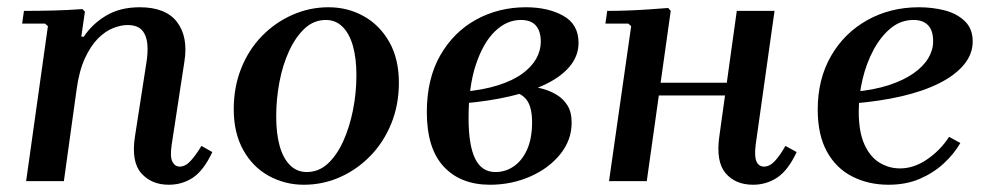

<svg xmlns="http://www.w3.org/2000/svg" viewBox="-20 -499 2709 529"><path d="M535 -97 565 -80Q541 -29 511.5 -9.5Q482 10 445 10Q397 10 369 -22Q341 -54 352 -124L383 -324Q388 -353 386 -377Q384 -401 371.5 -415.5Q359 -430 331 -430Q313 -430 291.5 -421.5Q270 -413 250 -393Q230 -373 214 -338.5Q198 -304 191 -252L156 0H52L112 -427L104 -434H41L46 -469Q85 -469 126 -470Q167 -471 207 -474L214 -467L204 -398H211Q234 -433 272.5 -456Q311 -479 365 -479Q437 -479 468 -438Q499 -397 488 -329L453 -100Q448 -67 455 -53.5Q462 -40 475 -40Q491 -40 505.5 -56Q520 -72 535 -97Z M885 -479Q938 -479 982 -454.5Q1026 -430 1052.5 -383.5Q1079 -337 1079 -271Q1079 -210 1058 -158.5Q1037 -107 1000.5 -69.5Q964 -32 917 -11Q870 10 817 10Q765 10 720.5 -14.5Q676 -39 650 -86Q624 -133 624 -198Q624 -259 644.5 -310.5Q665 -362 701.5 -399.5Q738 -437 785.5 -458Q833 -479 885 -479ZM825 -25Q858 -25 883 -48Q908 -71 925.5 -109.5Q943 -148 952.5 -195.5Q962 -243 962 -292Q962 -338 952.5 -372Q943 -406 924 -425Q905 -444 878 -444Q845 -444 820 -421Q795 -398 777 -359.5Q759 -321 750 -273.5Q741 -226 741 -178Q741 -131 750.5 -97Q760 -63 779 -44Q798 -25 825 -25Z M1330 10Q1249 10 1202.5 -40Q1156 -90 1156 -190Q1156 -282 1193 -346.5Q1230 -411 1292 -445Q1354 -479 1429 -479Q1490 -479 1532 -455.5Q1574 -432 1574 -381Q1574 -346 1551 -317.5Q1528 -289 1485.5 -268Q1443 -247 1384.5 -233.5Q1326 -220 1255 -214V-246Q1311 -251 1352 -264Q1393 -277 1419 -296Q1445 -315 1457.5 -337.5Q1470 -360 1470 -384Q1470 -413 1456.5 -428.5Q1443 -444 1415 -444Q1376 -444 1343.5 -412.5Q1311 -381 1291 -320.5Q1271 -260 1271 -174Q1271 -99 1289 -62Q1307 -25 1345 -25Q1373 -25 1396 -41Q1419 -57 1432.5 -87.5Q1446 -118 1446 -162Q1446 -201 1433 -221Q1420 -241 1388 -249L1436 -262Q1454 -260 1474.5 -254.5Q1495 -249 1513.5 -238Q1532 -227 1543.5 -208.5Q1555 -190 1555 -161Q1555 -113 1523.5 -74Q1492 -35 1440.5 -12.5Q1389 10 1330 10Z M1658 0 1719 -427 1711 -434H1648L1653 -469Q1679 -469 1708 -470Q1737 -471 1766 -473Q1795 -475 1821 -477L1828 -469L1762 0ZM1756 -236 1761 -271H2053L2048 -236ZM2144 -97 2175 -80Q2151 -29 2121 -9.5Q2091 10 2055 10Q2006 10 1979 -22Q1952 -54 1962 -124L2010 -469H2114L2062 -100Q2058 -67 2064.5 -53.5Q2071 -40 2085 -40Q2101 -40 2115.5 -56Q2130 -72 2144 -97Z M2428 10Q2373 10 2328.5 -12.5Q2284 -35 2258.5 -81Q2233 -127 2233 -197Q2233 -281 2269.5 -344.5Q2306 -408 2369.5 -443.5Q2433 -479 2512 -479Q2549 -479 2582.5 -470.5Q2616 -462 2638 -441Q2660 -420 2660 -385Q2660 -350 2636 -321Q2612 -292 2568.5 -270Q2525 -248 2465 -234Q2405 -220 2332 -214V-246Q2388 -251 2429 -264.5Q2470 -278 2497 -297Q2524 -316 2537.5 -338.5Q2551 -361 2551 -385Q2551 -415 2537 -429.5Q2523 -444 2497 -444Q2462 -444 2434.5 -421.5Q2407 -399 2387 -362Q2367 -325 2356.5 -280.5Q2346 -236 2346 -191Q2346 -136 2361.5 -101.5Q2377 -67 2403 -51Q2429 -35 2460 -35Q2498 -35 2534.5 -60Q2571 -85 2595 -122L2626 -105Q2608 -74 2579.5 -48Q2551 -22 2513.5 -6Q2476 10 2428 10Z"/></svg>

Font: Brygada 1918 SemiBold
Style: Italic
Weight: 600
Italic angle: -8°
Designer: Mateusz Machalski | Borys Kosmynka | Przemek Hoffer
Foundry: NIEPODLEGLA 2018
Version: Version 3.006